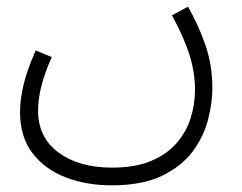

<svg xmlns="http://www.w3.org/2000/svg" viewBox="-20 -325 725 575"><path d="M40 11Q40 -25 50 -69Q60 -113 87 -174L135 -154Q94 -63 94 6Q94 87 155.5 132Q217 177 315 177Q385 177 432.5 157Q480 137 509 103.5Q538 70 551 28.5Q564 -13 564 -56Q564 -108 547.5 -160.5Q531 -213 495 -279L543 -305Q573 -253 594.5 -192Q616 -131 616 -61Q616 -17 603 33.5Q590 84 557 128.5Q524 173 465 201.5Q406 230 315 230Q237 230 175 205.5Q113 181 76.5 132.5Q40 84 40 11Z"/></svg>

Font: Noto Sans Arabic UI Lt
Style: Regular
Weight: 300
Designer: Monotype Design Team, Nadine Chahine and Nizar Qandah
Foundry: Monotype Imaging Inc.
Version: Version 2.010; ttfautohint (v1.8.4.7-5d5b)